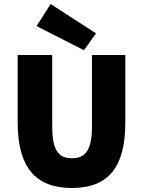

<svg xmlns="http://www.w3.org/2000/svg" viewBox="-20 -924 712 956"><path d="M338 12C520 12 604 -92 604 -314V-650H438V-294C438 -178 406 -136 338 -136C270 -136 240 -178 240 -294V-650H68V-314C68 -92 156 12 338 12ZM398 -674 458 -758 232 -904 162 -794Z"/></svg>

Font: Source Sans Pro Black
Style: Regular
Weight: 900
Designer: Paul D. Hunt
Foundry: Adobe Systems Incorporated
Version: Version 3.006;hotconv 1.0.111;makeotfexe 2.5.65597